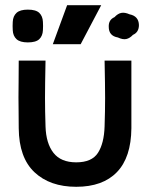

<svg xmlns="http://www.w3.org/2000/svg" viewBox="-20 -703 577 738"><path d="M52 -470H155Q154 -420 153.5 -386Q153 -352 153 -326Q153 -300 153.5 -274.5Q154 -249 155 -217Q157 -152 185.5 -115.5Q214 -79 273 -79Q333 -79 356.5 -115.5Q380 -152 382 -217Q383 -249 383.5 -274.5Q384 -300 384 -326Q384 -352 383.5 -386Q383 -420 382 -470H485Q485 -420 485 -387Q485 -354 485 -328.5Q485 -303 485 -276Q485 -249 485 -210Q484 -98 429.5 -41.5Q375 15 273 15Q172 15 112.5 -41Q53 -97 52 -210Q52 -249 51.5 -276Q51 -303 51 -328.5Q51 -354 51.5 -387Q52 -420 52 -470ZM238 -683H369L290 -533H183ZM87 -540Q57 -540 43.5 -552.5Q30 -565 29 -587Q28 -603 29 -619Q30 -641 43.5 -653.5Q57 -666 87 -666Q118 -666 131 -653.5Q144 -641 145 -619Q146 -603 145 -587Q144 -565 131 -552.5Q118 -540 87 -540ZM433 -559Q398 -565 398 -600Q397 -627 420 -637Q433 -651 446.5 -653.5Q460 -656 478 -648Q513 -641 514 -607Q514 -579 491 -569Q479 -556 465.5 -553Q452 -550 433 -559Z"/></svg>

Font: Kreadon Light
Style: Bold
Weight: 600
Designer: Reiya WATANABE
Foundry: StudioGnu
Version: Version 1.003; ttfautohint (v1.8.4.7-5d5b);gftools[0.9.32]